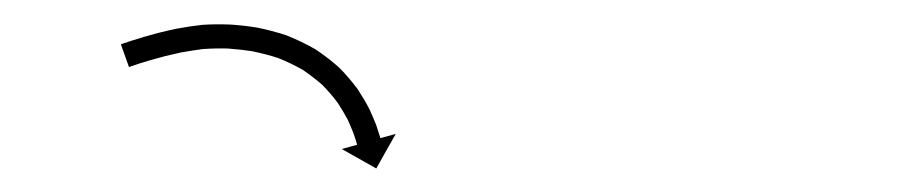

<svg xmlns="http://www.w3.org/2000/svg" viewBox="-20 -616 753 159"><path d="M82.6 -580.2C81.8 -579.9 81 -579.6 80.1 -579.3L86.8 -560.5C87.6 -560.7 88.4 -561 89.2 -561.3C89.2 -561.3 89.2 -561.3 89.2 -561.3C89.2 -561.3 89.2 -561.3 89.2 -561.3C91.2 -562 93.2 -562.6 95.1 -563.3C95.1 -563.3 95.1 -563.3 95.1 -563.3C95.1 -563.3 95.1 -563.3 95.1 -563.3C98.1 -564.2 101.2 -565.2 104.3 -566.1C104.3 -566.1 104.2 -566.1 104.2 -566.1C104.2 -566.1 104.2 -566.1 104.2 -566.1C108.2 -567.2 112.2 -568.3 116.3 -569.4C116.3 -569.4 116.2 -569.4 116.2 -569.4C116.2 -569.4 116.1 -569.4 116.1 -569.4C121.1 -570.6 126 -571.7 131 -572.8C131 -572.8 131 -572.8 130.9 -572.8C130.8 -572.7 130.8 -572.7 130.8 -572.7C136.8 -573.8 142.9 -574.7 148.9 -575.5C148.9 -575.5 148.8 -575.4 148.7 -575.4C148.6 -575.4 148.5 -575.4 148.5 -575.4C155.4 -575.9 162.3 -576 169.3 -575.8C169.3 -575.8 169.2 -575.8 169.1 -575.8C169 -575.8 168.9 -575.8 168.9 -575.8C175.8 -575.3 182.7 -574.5 189.6 -573.5C189.6 -573.5 189.5 -573.5 189.4 -573.5C189.2 -573.5 189.1 -573.5 189.1 -573.5C196.4 -572 203.5 -570.2 210.5 -567.9C210.5 -567.9 210.4 -567.9 210.2 -568C210.1 -568 209.9 -568.1 209.9 -568.1C217 -565.3 223.9 -562 230.5 -558.3C230.5 -558.3 230.4 -558.4 230.2 -558.5C230.1 -558.6 229.9 -558.7 229.9 -558.7C236.1 -554.6 242 -550 247.6 -545.1C247.6 -545.1 247.4 -545.2 247.3 -545.3C247.2 -545.5 247 -545.6 247 -545.6C251.7 -540.8 256.1 -535.7 260 -530.4C260 -530.4 260 -530.5 259.9 -530.6C259.8 -530.7 259.7 -530.8 259.7 -530.8C262.7 -526.2 265.5 -521.5 268.1 -516.6C268.1 -516.6 268 -516.7 268 -516.8C267.9 -516.9 267.9 -517 267.9 -517C269.6 -513.3 271.2 -509.5 272.7 -505.7C272.7 -505.7 272.7 -505.8 272.6 -505.8C272.6 -505.9 272.6 -506 272.6 -506C273.4 -503.5 274.3 -501.1 275 -498.7C275 -498.7 275 -498.7 275 -498.7C275 -498.8 275 -498.8 275 -498.8C275.2 -497.9 275.5 -497 275.7 -496.1L263 -492.6L291.6 -476.5L307.7 -505.1L295 -501.6C294.7 -502.5 294.4 -503.4 294.2 -504.4C294.2 -504.4 294.2 -504.4 294.2 -504.4C294.2 -504.5 294.1 -504.5 294.1 -504.5C293.3 -507.2 292.4 -509.9 291.5 -512.6C291.5 -512.6 291.4 -512.6 291.4 -512.7C291.4 -512.8 291.4 -512.8 291.4 -512.8C289.7 -517.1 287.9 -521.3 286 -525.4C286 -525.4 286 -525.5 285.9 -525.6C285.9 -525.7 285.8 -525.8 285.8 -525.8C283 -531.3 279.8 -536.6 276.4 -541.8C276.4 -541.8 276.3 -541.9 276.3 -542C276.2 -542.2 276.1 -542.3 276.1 -542.3C271.6 -548.3 266.7 -554.1 261.4 -559.5C261.4 -559.5 261.3 -559.6 261.1 -559.7C261 -559.9 260.9 -560 260.9 -560C254.6 -565.6 248 -570.7 241 -575.3C241 -575.3 240.8 -575.4 240.6 -575.5C240.5 -575.6 240.3 -575.7 240.3 -575.7C232.9 -579.9 225.2 -583.5 217.3 -586.7C217.3 -586.7 217.1 -586.7 217 -586.8C216.9 -586.8 216.7 -586.9 216.7 -586.9C209 -589.4 201.1 -591.5 193.2 -593.1C193.2 -593.1 193 -593.1 192.9 -593.2C192.8 -593.2 192.7 -593.2 192.7 -593.2C185.3 -594.4 177.8 -595.2 170.3 -595.7C170.3 -595.7 170.2 -595.7 170.1 -595.7C170 -595.7 169.9 -595.7 169.9 -595.7C162.3 -596 154.7 -595.9 147.1 -595.4C147.1 -595.4 147 -595.4 146.8 -595.3C146.7 -595.3 146.6 -595.3 146.6 -595.3C140.1 -594.6 133.6 -593.6 127.2 -592.4C127.2 -592.4 127.1 -592.4 127 -592.4C127 -592.4 126.9 -592.4 126.9 -592.4C121.7 -591.3 116.5 -590.1 111.3 -588.8C111.3 -588.8 111.3 -588.8 111.2 -588.8C111.2 -588.8 111.2 -588.8 111.2 -588.8C106.9 -587.6 102.8 -586.5 98.6 -585.3C98.6 -585.3 98.6 -585.3 98.5 -585.3C98.5 -585.3 98.5 -585.2 98.5 -585.2C95.3 -584.3 92.1 -583.3 89 -582.3C89 -582.3 89 -582.3 88.9 -582.3C88.9 -582.3 88.9 -582.3 88.9 -582.3C86.8 -581.6 84.8 -580.9 82.7 -580.2C82.7 -580.2 82.7 -580.2 82.7 -580.2C82.7 -580.2 82.6 -580.2 82.6 -580.2Z"/></svg>

Font: FRB American Cursive Just Arrows Ultra
Style: Bold Italic
Weight: 1000
Italic angle: -25°
Version: Version 2.0;Modular Font Editor K font №1